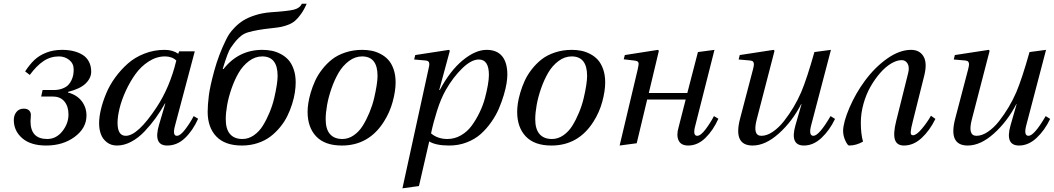

<svg xmlns="http://www.w3.org/2000/svg" viewBox="-20 -770 5665 1032"><path d="M54.2 -125Q54.2 -150.4 68.4 -168.2Q82.5 -186 107.9 -186Q126.5 -186 136.2 -176.5Q146 -167 146 -151.9Q146 -145.5 145 -134Q144 -122.6 144 -118.2Q144 -22.9 233.9 -22.9Q282.2 -22.9 315.2 -64.5Q348.1 -106 348.1 -154.8Q348.1 -197.8 326.4 -224.4Q304.7 -251 264.2 -251H201.2L209 -286.1H268.1Q294.4 -286.1 314.7 -293.7Q335 -301.3 346.2 -312.5Q357.4 -323.7 364.5 -339.4Q371.6 -355 373.8 -368.4Q376 -381.8 376 -397Q376 -428.7 352.1 -447.8Q328.1 -466.8 296.9 -466.8Q251.5 -466.8 213.9 -441.7Q176.3 -416.5 140.1 -367.2L115.2 -386.2Q139.2 -423.3 165 -447.8Q190.9 -472.2 228.8 -487.1Q266.6 -502 314 -502Q346.2 -502 373.3 -495.6Q400.4 -489.3 422.6 -476.1Q444.8 -462.9 457.5 -439.5Q470.2 -416 470.2 -384.8Q470.2 -350.6 440.7 -321.5Q411.1 -292.5 345.2 -275.9V-272.9Q393.6 -259.8 419.2 -226.3Q444.8 -192.9 444.8 -148.9Q444.8 -81.5 381.8 -34.7Q318.8 12.2 228 12.2Q145 12.2 99.6 -27.1Q54.2 -66.4 54.2 -125Z M512.7 -106.9Q512.7 -141.1 522.5 -182.1Q532.2 -223.1 550.8 -267.8Q569.3 -312.5 599.6 -354Q629.9 -395.5 667.5 -428.7Q705.1 -461.9 756.3 -481.9Q807.6 -502 864.7 -502Q908.7 -502 938 -481L942.9 -494.1H1026.9L920.9 -95.2Q905.8 -40 930.7 -40Q949.2 -40 975.8 -75Q1002.4 -109.9 1021 -146L1044.9 -131.8Q1016.6 -68.4 974.4 -28.1Q932.1 12.2 878.9 12.2Q801.8 12.2 835 -100.1L868.7 -213.9H866.7Q842.3 -170.9 816.2 -134.8Q790 -98.6 756.8 -63.5Q723.6 -28.3 685.3 -8.1Q647 12.2 608.9 12.2Q576.7 12.2 554.2 -5.4Q531.7 -22.9 522.2 -49.1Q512.7 -75.2 512.7 -106.9ZM611.8 -109.9Q611.8 -40 655.8 -40Q720.2 -40 820.8 -191.9Q892.6 -299.8 927.7 -444.8Q904.3 -466.8 866.7 -466.8Q821.8 -466.8 780 -440.2Q738.3 -413.6 708.7 -372.6Q679.2 -331.5 656.7 -283Q634.3 -234.4 623 -189Q611.8 -143.6 611.8 -109.9Z M1096.2 -168.9Q1096.2 -205.1 1102.3 -254.9Q1108.4 -304.7 1131.8 -390.1Q1155.3 -475.6 1193.4 -553.2Q1201.7 -570.8 1211.9 -586.7Q1222.2 -602.5 1242.7 -623.5Q1263.2 -644.5 1288.1 -660.2Q1313 -675.8 1351.6 -688.2Q1390.1 -700.7 1435.5 -704.1Q1525.4 -710 1558.3 -717.8Q1591.3 -725.6 1602.5 -750H1628.4Q1614.3 -717.3 1597.9 -694.6Q1581.5 -671.9 1566.4 -658.7Q1551.3 -645.5 1529.8 -637.2Q1508.3 -628.9 1491 -625.5Q1473.6 -622.1 1445.3 -619.1Q1396 -613.8 1367.7 -608.6Q1339.4 -603.5 1316.4 -597.2Q1293.5 -590.8 1278.1 -578.9Q1262.7 -566.9 1250.5 -553Q1238.3 -539.1 1220.2 -513.2Q1204.6 -490.7 1177.2 -399.9L1181.2 -398.9Q1262.7 -502 1390.1 -502Q1416 -502 1439.9 -497.3Q1463.9 -492.7 1488 -480.2Q1512.2 -467.8 1529.8 -448.5Q1547.4 -429.2 1558.3 -398.2Q1569.3 -367.2 1569.3 -327.1Q1569.3 -301.8 1564.9 -272.7Q1560.5 -243.7 1550 -210.4Q1539.6 -177.2 1524.2 -146Q1508.8 -114.7 1485.1 -85.9Q1461.4 -57.1 1432.6 -35.4Q1403.8 -13.7 1364.5 -0.7Q1325.2 12.2 1280.3 12.2Q1189 12.2 1142.6 -36.6Q1096.2 -85.4 1096.2 -168.9ZM1193.4 -128.9Q1193.4 -76.2 1216.3 -49.6Q1239.3 -22.9 1283.2 -22.9Q1315.9 -22.9 1344.7 -43Q1373.5 -63 1393.3 -95.2Q1413.1 -127.4 1429 -165.8Q1444.8 -204.1 1453.9 -242.7Q1462.9 -281.2 1467.5 -311.8Q1472.2 -342.3 1472.2 -361.8Q1472.2 -466.8 1389.2 -466.8Q1351.6 -466.8 1318.4 -441.9Q1285.2 -417 1262.9 -378.9Q1240.7 -340.8 1224.6 -294.4Q1208.5 -248 1200.9 -205.3Q1193.4 -162.6 1193.4 -128.9Z M1633.3 -168.9Q1633.3 -189 1637 -214.4Q1640.6 -239.7 1650.1 -272.2Q1659.7 -304.7 1674.1 -336.2Q1688.5 -367.7 1712.2 -397.9Q1735.8 -428.2 1765.1 -451.2Q1794.4 -474.1 1836.4 -488Q1878.4 -502 1927.2 -502Q1953.1 -502 1977.1 -497.3Q2001 -492.7 2025.1 -480.2Q2049.3 -467.8 2066.9 -448.5Q2084.5 -429.2 2095.5 -398.2Q2106.4 -367.2 2106.4 -327.1Q2106.4 -281.2 2090.8 -223.6Q2075.2 -166 2043.5 -116.2Q1962.4 12.2 1817.4 12.2Q1726.1 12.2 1679.7 -36.6Q1633.3 -85.4 1633.3 -168.9ZM1730.5 -128.9Q1730.5 -76.2 1753.4 -49.6Q1776.4 -22.9 1820.3 -22.9Q1853 -22.9 1881.8 -43Q1910.6 -63 1930.4 -95.2Q1950.2 -127.4 1966.1 -165.8Q1981.9 -204.1 1991 -242.7Q2000 -281.2 2004.6 -311.8Q2009.3 -342.3 2009.3 -361.8Q2009.3 -466.8 1926.3 -466.8Q1888.7 -466.8 1855.5 -441.9Q1822.3 -417 1800 -378.9Q1777.8 -340.8 1761.7 -294.4Q1745.6 -248 1738 -205.3Q1730.5 -162.6 1730.5 -128.9Z M2143.1 242.2 2282.7 -397Q2289.1 -419.4 2286.9 -431.4Q2284.7 -443.4 2268.1 -444.8L2206.1 -450.2L2211.9 -474.1L2393.1 -502L2397.9 -497.1L2340.8 -286.1H2343.8Q2398.9 -389.6 2467 -445.8Q2535.2 -502 2595.7 -502Q2650.9 -502 2679 -467.8Q2707 -433.6 2707 -368.2Q2707 -350.1 2702.9 -323Q2698.7 -295.9 2688 -259.5Q2677.2 -223.1 2661.6 -186.5Q2646 -149.9 2620.6 -113.8Q2595.2 -77.6 2564.2 -49.8Q2533.2 -22 2489.3 -4.9Q2445.3 12.2 2395 12.2Q2322.3 12.2 2287.1 -9.8L2231.9 230ZM2296.9 -53.2Q2332 -22.9 2384.8 -22.9Q2423.8 -22.9 2458 -42.7Q2492.2 -62.5 2515.6 -94.7Q2539.1 -127 2557.6 -165.3Q2576.2 -203.6 2586.7 -242.9Q2597.2 -282.2 2602.5 -314Q2607.9 -345.7 2607.9 -367.2Q2607.9 -450.2 2553.7 -450.2Q2513.2 -450.2 2464.1 -402.3Q2415 -354.5 2376 -286.1Q2350.1 -240.7 2329.6 -176.3Q2309.1 -111.8 2296.9 -53.2Z M2759.8 -168.9Q2759.8 -189 2763.4 -214.4Q2767.1 -239.7 2776.6 -272.2Q2786.1 -304.7 2800.5 -336.2Q2814.9 -367.7 2838.6 -397.9Q2862.3 -428.2 2891.6 -451.2Q2920.9 -474.1 2962.9 -488Q3004.9 -502 3053.7 -502Q3079.6 -502 3103.5 -497.3Q3127.4 -492.7 3151.6 -480.2Q3175.8 -467.8 3193.4 -448.5Q3210.9 -429.2 3221.9 -398.2Q3232.9 -367.2 3232.9 -327.1Q3232.9 -281.2 3217.3 -223.6Q3201.7 -166 3169.9 -116.2Q3088.9 12.2 2943.8 12.2Q2852.5 12.2 2806.2 -36.6Q2759.8 -85.4 2759.8 -168.9ZM2856.9 -128.9Q2856.9 -76.2 2879.9 -49.6Q2902.8 -22.9 2946.8 -22.9Q2979.5 -22.9 3008.3 -43Q3037.1 -63 3056.9 -95.2Q3076.7 -127.4 3092.5 -165.8Q3108.4 -204.1 3117.4 -242.7Q3126.5 -281.2 3131.1 -311.8Q3135.7 -342.3 3135.7 -361.8Q3135.7 -466.8 3052.7 -466.8Q3015.1 -466.8 2981.9 -441.9Q2948.7 -417 2926.5 -378.9Q2904.3 -340.8 2888.2 -294.4Q2872.1 -248 2864.5 -205.3Q2856.9 -162.6 2856.9 -128.9Z M3310.5 12.2 3407.2 -395Q3414.6 -424.3 3411.6 -433.6Q3408.7 -442.9 3387.2 -444.8L3332.5 -451.2L3338.4 -474.1L3516.6 -502L3521.5 -497.1L3467.3 -270H3674.3L3731.4 -490.2L3820.3 -502L3717.3 -95.2Q3702.1 -40 3727.5 -40Q3746.1 -40 3772.5 -75Q3798.8 -109.9 3817.4 -146L3841.3 -131.8Q3813 -68.8 3771.2 -28.3Q3729.5 12.2 3679.2 12.2Q3640.1 12.2 3627.4 -15.4Q3614.7 -43 3627.4 -85.9L3665.5 -234.9H3458.5L3402.3 0Z M3950.2 -450.2 3956.1 -474.1 4138.2 -502 4143.1 -497.1 4047.4 -127.9Q4024.4 -40 4072.3 -40Q4102.1 -40 4134.3 -62Q4166.5 -84 4194.3 -119.6Q4222.2 -155.3 4245.4 -194.3Q4268.6 -233.4 4286.1 -273.9Q4316.9 -346.2 4357.4 -490.2L4446.3 -502L4339.4 -94.2Q4325.7 -40 4352.1 -40Q4382.3 -40 4444.3 -146L4468.3 -130.9Q4439 -69.3 4395.3 -28.6Q4351.6 12.2 4301.3 12.2Q4224.6 12.2 4255.4 -96.2L4288.1 -210H4286.1Q4238.3 -117.2 4166.3 -52.5Q4094.2 12.2 4025.4 12.2Q3919.9 12.2 3958 -132.8L4027.3 -397Q4031.7 -414.1 4032.2 -423.1Q4032.7 -432.1 4028.3 -438Q4023.9 -443.8 4012.2 -444.8Z M4796.9 -119.1 4860.8 -375Q4869.6 -408.2 4858.6 -427.5Q4847.7 -446.8 4826.7 -446.8Q4800.8 -446.8 4770.5 -429Q4740.2 -411.1 4711.7 -378.7Q4683.1 -346.2 4659.4 -304.9Q4635.7 -263.7 4621.3 -212.4Q4606.9 -161.1 4606.9 -110.8Q4606.9 -50.8 4618.7 -8.8Q4582 12.2 4543.9 12.2Q4536.1 12.2 4523.9 -13.7Q4511.7 -39.6 4511.7 -66.9Q4512.7 -113.8 4545.9 -191.2Q4579.1 -268.6 4628.9 -335.9Q4683.6 -409.7 4749.5 -455.8Q4815.4 -502 4877 -502Q4922.4 -502 4943.4 -467.5Q4964.4 -433.1 4948.7 -367.2L4886.7 -119.1Q4880.9 -95.7 4878.4 -84.2Q4876 -72.8 4875.2 -61.8Q4874.5 -50.8 4877.7 -46.9Q4880.9 -43 4887.7 -43Q4905.8 -43 4934.8 -77.6Q4963.9 -112.3 4983.9 -147.9L5007.8 -130.9Q4977.5 -68.8 4933.8 -28.3Q4890.1 12.2 4838.9 12.2Q4799.8 12.2 4790 -20.3Q4780.3 -52.7 4796.9 -119.1Z M5106.4 -450.2 5112.3 -474.1 5294.4 -502 5299.3 -497.1 5203.6 -127.9Q5180.7 -40 5228.5 -40Q5258.3 -40 5290.5 -62Q5322.8 -84 5350.6 -119.6Q5378.4 -155.3 5401.6 -194.3Q5424.8 -233.4 5442.4 -273.9Q5473.1 -346.2 5513.7 -490.2L5602.5 -502L5495.6 -94.2Q5481.9 -40 5508.3 -40Q5538.6 -40 5600.6 -146L5624.5 -130.9Q5595.2 -69.3 5551.5 -28.6Q5507.8 12.2 5457.5 12.2Q5380.9 12.2 5411.6 -96.2L5444.3 -210H5442.4Q5394.5 -117.2 5322.5 -52.5Q5250.5 12.2 5181.6 12.2Q5076.2 12.2 5114.3 -132.8L5183.6 -397Q5188 -414.1 5188.5 -423.1Q5189 -432.1 5184.6 -438Q5180.2 -443.8 5168.5 -444.8Z"/></svg>

Font: Linguistics Pro
Style: Italic
Weight: 400
Italic angle: -12°
Designer: Stefan Peev, Context Ltd
Foundry: Stefan Peev, Context Ltd
Version: Version 001.000